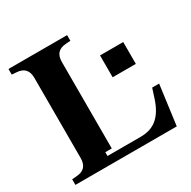

<svg xmlns="http://www.w3.org/2000/svg" viewBox="-156 -852 1000 1004"><g transform="rotate(-30 343.5 -350.0)"><path d="M280 -70H241V-47H441Q504 -47 543 -81Q582 -115 604 -184L622 -240H664L632 0H20V-34L47 -36Q81 -38 97.5 -56Q114 -74 114 -108V-592Q114 -626 97.5 -644Q81 -662 47 -664L20 -666V-700H374V-666L347 -664Q313 -662 296.5 -644Q280 -626 280 -592ZM470 -390V-522H610V-390Z"/></g></svg>

Font: Redaction
Style: Bold
Weight: 700
Designer: Jeremy Mickel / Forest Young
Foundry: MCKL
Version: Version 2.001; Redaction Bold